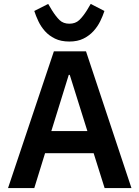

<svg xmlns="http://www.w3.org/2000/svg" viewBox="-20 -960 712 980"><path d="M514 0 458 -178H210L155 0H21L255 -698H419L651 0ZM336 -578H331L242 -291H426ZM334 -748Q291 -748 260.5 -763Q230 -778 209.5 -801Q189 -824 176 -851.5Q163 -879 155 -904L226 -940L245 -908Q265 -876 284 -857.5Q303 -839 334 -839Q365 -839 384.5 -857.5Q404 -876 424 -908L443 -940L513 -904Q505 -879 491.5 -851.5Q478 -824 457 -801Q436 -778 406 -763Q376 -748 334 -748Z"/></svg>

Font: IBM Plex Sans SmBld
Style: Regular
Weight: 600
Designer: Mike Abbink, Paul van der Laan, Pieter van Rosmalen
Foundry: Bold Monday
Version: Version 3.005